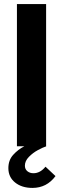

<svg xmlns="http://www.w3.org/2000/svg" viewBox="-20 -717 309 941"><path d="M63 -697H206V0H63ZM21 107Q21 68 44.5 42Q68 16 99 0H207Q191 5 166 18.5Q141 32 121.5 52Q102 72 102 95Q102 112 114 122Q126 132 144 132Q177 132 203 100L252 146Q209 204 139 204Q87 204 54 177.5Q21 151 21 107Z"/></svg>

Font: Hanken Grotesk ExtraBold
Style: Regular
Weight: 800
Designer: Alfredo Marco Pradil
Foundry: Hanken Design Co.
Version: Version 3.014